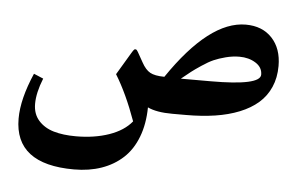

<svg xmlns="http://www.w3.org/2000/svg" viewBox="-51 -511 1357 879"><g transform="rotate(5 627.5 -71.5)"><path d="M588.9 -221.7Q606.4 -189.9 627.7 -178Q648.9 -166 693.4 -165.5Q877 -436 1044.4 -436Q1120.6 -436 1165.3 -388.2Q1210 -340.3 1210 -260.3Q1210 -206.1 1190.9 -162.8Q1171.9 -119.6 1137.2 -89.4Q1102.5 -59.1 1052.2 -38.8Q1002 -18.6 940.9 -9.3Q879.9 0 807.1 0H744.1Q671.4 0 630.9 -19.5Q629.9 57.1 606.9 116.9Q584 176.8 542.5 215.1Q501 253.4 444.3 273.2Q387.7 293 317.9 293Q45.4 293 45.4 83Q45.4 -7.3 97.7 -127.4L141.6 -108.9Q114.7 -42 114.7 9.3Q114.7 55.7 141.4 85.7Q168 115.7 211.2 128.4Q254.4 141.1 313.5 141.1Q398.4 141.1 465.8 117.7Q533.2 94.2 568.8 50.3Q524.4 -73.7 472.2 -158.2L532.2 -258.8Q536.1 -265.1 537.6 -267.6Q539.1 -270 542.2 -274.2Q545.4 -278.3 547.1 -278.8Q548.8 -279.3 551.5 -279.3Q554.2 -279.3 556.9 -276.6Q559.6 -273.9 562.5 -268.6Q569.3 -257.8 588.9 -221.7ZM1134.3 -213.9Q1134.3 -247.6 1102.8 -267.3Q1071.3 -287.1 1028.3 -287.1Q997.1 -287.1 965.3 -278.8Q933.6 -270.5 910.9 -260.5Q888.2 -250.5 857.9 -230.2Q827.6 -210 813.2 -198.7Q798.8 -187.5 769.5 -163.6H906.2Q1134.3 -163.6 1134.3 -213.9Z"/></g></svg>

Font: Parastoo FD
Style: Bold-FD
Weight: 700
Foundry: Saber Rastikerdar (saber.rastikerdar@gmail.com)
Version: Version 2.0.1